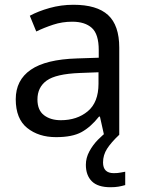

<svg xmlns="http://www.w3.org/2000/svg" viewBox="-20 -565 601 805"><path d="M288 -545Q386 -545 433 -502Q480 -459 480 -365V0H416L399 -76H395Q360 -32 321.5 -11Q283 10 215 10Q142 10 94 -28.5Q46 -67 46 -149Q46 -229 109 -272.5Q172 -316 303 -320L394 -323V-355Q394 -422 365 -448Q336 -474 283 -474Q241 -474 203 -461.5Q165 -449 132 -433L105 -499Q140 -518 188 -531.5Q236 -545 288 -545ZM314 -259Q214 -255 175.5 -227Q137 -199 137 -148Q137 -103 164.5 -82Q192 -61 235 -61Q303 -61 348 -98.5Q393 -136 393 -214V-262ZM412 116Q412 161 457 161Q474 161 485.5 158.5Q497 156 505 155V211Q491 215 477 217.5Q463 220 443 220Q390 220 365 195Q340 170 340 126Q340 97 354.5 70Q369 43 390.5 21Q412 -1 432 -15L480 0Q446 32 429 58.5Q412 85 412 116Z"/></svg>

Font: Noto Sans Rejang
Style: Regular
Weight: 400
Designer: Monotype Design Team
Foundry: Monotype Imaging Inc.
Version: Version 2.001; ttfautohint (v1.8.4.7-5d5b)